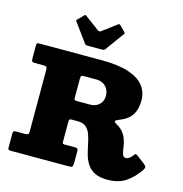

<svg xmlns="http://www.w3.org/2000/svg" viewBox="-142 -1147 1236 1297"><g transform="rotate(15 475.5 -498.5)"><path d="M342.5 -828.5Q346.5 -823.5 351.2 -821.8Q356 -820 365.5 -820H458Q469 -820 474.8 -821.2Q480.5 -822.5 484.5 -828.5L578.5 -957.5Q583 -964 582.8 -966.5Q582.5 -969 577 -974.5L542.5 -1009.5Q537.5 -1014.5 533.8 -1015.5Q530 -1016.5 524.5 -1012.5L426 -939Q419.5 -934 413.8 -934.2Q408 -934.5 401 -939.5L303.5 -1012Q297 -1016.5 295 -1016.8Q293 -1017 287.5 -1011.5L250.5 -974.5Q246.5 -970.5 244.8 -967Q243 -963.5 246.5 -959.5ZM943 -106.5Q952 -120 951.2 -128.2Q950.5 -136.5 937 -147L885.5 -187Q873 -197 867.2 -196.8Q861.5 -196.5 853 -184Q844 -171.5 832.2 -162.8Q820.5 -154 809 -154Q794.5 -154 788.2 -164.2Q782 -174.5 779 -192.2Q776 -210 772.5 -231.8Q769 -253.5 760.8 -276.5Q752.5 -299.5 735.5 -321Q718.5 -342.5 688 -359Q668.5 -370 673.2 -377Q678 -384 696.5 -391Q758.5 -414.5 784.2 -454.5Q810 -494.5 810 -555Q810 -615 775.8 -658.8Q741.5 -702.5 668.5 -726.2Q595.5 -750 480 -750H47.5Q34.5 -750 29.8 -747Q25 -744 25 -731V-641Q25 -626 28.8 -620.5Q32.5 -615 48 -615H108Q124 -615 129.5 -611Q135 -607 135 -589.5V-161Q135 -144 129.5 -139.5Q124 -135 106.5 -135H46Q32.5 -135 28.8 -131Q25 -127 25 -113V-19Q25 -6.5 29.5 -3.2Q34 0 46.5 0H450Q472 0 476 -7Q480 -14 480 -36V-112Q480 -126.5 475.2 -130.8Q470.5 -135 457 -135H386Q374.5 -135 372.2 -139.2Q370 -143.5 370 -155V-286Q370 -300.5 372.5 -305.2Q375 -310 389 -310H430Q468 -310 488.8 -292Q509.5 -274 520 -244.8Q530.5 -215.5 537.5 -180.2Q544.5 -145 554 -109.8Q563.5 -74.5 582 -45.2Q600.5 -16 634.5 2Q668.5 20 725 20Q804 20 855 -15.5Q906 -51 943 -106.5ZM396 -440Q378 -440 374 -442.2Q370 -444.5 370 -463V-591Q370 -605.5 373.5 -610.2Q377 -615 391 -615H480Q508 -615 528.2 -602.8Q548.5 -590.5 559.2 -570Q570 -549.5 570 -525Q570 -500.5 559.2 -481.2Q548.5 -462 528.2 -451Q508 -440 480 -440Z"/></g></svg>

Font: Besley Black
Style: Regular
Weight: 900
Designer: Owen Earl
Foundry: indestructible type*
Version: Version 2.001